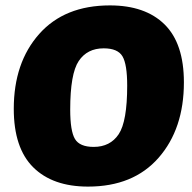

<svg xmlns="http://www.w3.org/2000/svg" viewBox="-20 -679 711 711"><path d="M387 -659Q518 -659 589.5 -588.5Q661 -518 661 -374Q661 -202 567.5 -95Q474 12 306 12Q175 12 103 -59.5Q31 -131 31 -276Q31 -447 125 -553Q219 -659 387 -659ZM364 -500Q303 -500 271.5 -453Q240 -406 240 -273Q240 -194 257.5 -164.5Q275 -135 327 -135Q388 -135 419.5 -182Q451 -229 451 -362Q451 -441 433.5 -470.5Q416 -500 364 -500Z"/></svg>

Font: Alegreya Sans SC Black
Style: Italic
Weight: 900
Italic angle: -7°
Designer: Juan Pablo del Peral
Foundry: Huerta Tipografica
Version: Version 2.007